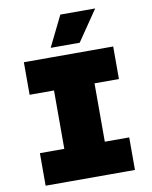

<svg xmlns="http://www.w3.org/2000/svg" viewBox="-98 -997 847 1069"><g transform="rotate(-10 325.0 -462.0)"><path d="M210 0V-698H439V0ZM72 -698H577V-514H72ZM72 -184H577V0H72ZM233 -751 318 -924H515L397 -751Z"/></g></svg>

Font: Azeret Mono Thin Black
Style: Regular
Weight: 900
Version: Version 1.002